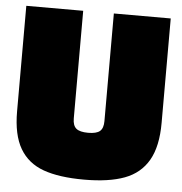

<svg xmlns="http://www.w3.org/2000/svg" viewBox="-50 -718 741 780"><g transform="rotate(5 320.5 -328.5)"><path d="M26 -240V-670H258V-231Q258 -202 272.5 -190Q287 -178 321 -178Q355 -178 369 -190Q383 -202 383 -231V-670H615V-244Q615 -148 582.5 -91.5Q550 -35 486 -11Q422 13 321 13Q219 13 155 -10Q91 -33 58.5 -88.5Q26 -144 26 -240Z"/></g></svg>

Font: Cairo Black
Style: Regular
Weight: 900
Designer: Mohamed Gaber, Accademia di Belle Arti di Urbino and others
Foundry: Kief Type Foundry, Accademia di Belle Arti di Urbino and others
Version: Version 3.011